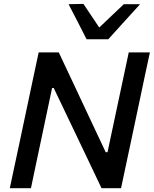

<svg xmlns="http://www.w3.org/2000/svg" viewBox="-20 -988 807 1008"><path d="M31.5 0Q44 -58.5 55.5 -113Q67 -167.5 81.5 -234.5L132 -473Q146.5 -542 158.5 -598Q170.5 -654 183 -713H288.5Q328.5 -628.5 365.8 -549Q403 -469.5 438.5 -394L535 -189H544.5L605 -473.5Q619.5 -542 631.5 -597.8Q643.5 -653.5 656 -713H767Q754 -653.5 742.2 -597.8Q730.5 -542 716 -473.5L665.5 -235Q651 -167.5 639.5 -113Q628 -58.5 615.5 0H513Q479 -72 441.8 -149.8Q404.5 -227.5 360.5 -320L262 -526H253.5L192 -235Q177.5 -167 166.2 -113Q155 -59 142.5 0ZM434.5 -782Q411 -828.5 387.2 -874.8Q363.5 -921 340 -966L418 -967.5Q438.5 -937 459.2 -906Q480 -875 501 -843.5Q534 -875 566 -905.2Q598 -935.5 630 -966H715.5Q673 -919.5 632 -874.2Q591 -829 548.5 -782Z"/></svg>

Font: Commissioner Medium
Style: Italic
Weight: 500
Italic angle: -12°
Designer: Kostas Bartsokas
Foundry: Kostas Bartsokas
Version: Version 1.000; ttfautohint (v1.8.3)